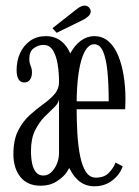

<svg xmlns="http://www.w3.org/2000/svg" viewBox="-20 -657 498 688"><path d="M126 8.5Q78 8.5 53 -23Q28 -54.5 28 -104.5Q28 -155 44.5 -188Q61 -221 85.2 -243.2Q109.5 -265.5 134 -283Q158.5 -300.5 175 -319.2Q191.5 -338 191.5 -364Q191.5 -397 186.5 -427.2Q181.5 -457.5 169.5 -476.8Q157.5 -496 135.5 -496Q117 -496 101 -484.2Q85 -472.5 85 -446.5Q85 -435.5 87.2 -428.5Q89.5 -421.5 92 -415Q94.5 -408.5 94.5 -397Q94.5 -381.5 87.5 -371.5Q80.5 -361.5 67 -361.5Q53 -361.5 46.2 -373.5Q39.5 -385.5 39.5 -406Q39.5 -439 52 -466.5Q64.5 -494 88 -510.8Q111.5 -527.5 144.5 -527.5Q177.5 -527.5 201.2 -508Q225 -488.5 237.8 -449.8Q250.5 -411 250.5 -353.5V-167Q250.5 -137 247.2 -114.8Q244 -92.5 237 -74.5Q230 -56.5 218 -38.5Q207 -22.5 183 -7Q159 8.5 126 8.5ZM135.5 -28Q158 -28 174.8 -53Q191.5 -78 191.5 -110V-301.5Q190 -287.5 174.8 -273Q159.5 -258.5 140 -239Q120.5 -219.5 105.8 -190Q91 -160.5 91 -116.5Q91 -90.5 95.2 -70.8Q99.5 -51 109.2 -39.5Q119 -28 135.5 -28ZM318.5 10.5Q283 10.5 258.8 -12.2Q234.5 -35 220 -74Q205.5 -113 199.2 -162Q193 -211 193 -263Q193 -328.5 202.5 -378.2Q212 -428 229.2 -461Q246.5 -494 269.2 -510.8Q292 -527.5 317.5 -527.5Q348 -527.5 369.5 -508.2Q391 -489 404 -456.8Q417 -424.5 423.2 -385Q429.5 -345.5 429.5 -305Q429.5 -295 429.2 -285Q429 -275 428.5 -265.5H248V-294H369.5Q369.5 -355 365 -401Q360.5 -447 349.2 -472.8Q338 -498.5 317.5 -498.5Q298.5 -498.5 284.2 -473.2Q270 -448 262.2 -398.8Q254.5 -349.5 254.5 -277Q254.5 -225.5 257.2 -179.2Q260 -133 267.2 -97.2Q274.5 -61.5 288 -41Q301.5 -20.5 323.5 -20.5Q354.5 -20.5 371.2 -38.8Q388 -57 394 -74.5L419.5 -61Q410.5 -32.5 383.2 -11Q356 10.5 318.5 10.5ZM183 -539.5 168 -556 254 -623.5Q261 -629.5 268.8 -633.2Q276.5 -637 283 -637Q289.5 -637 294.5 -634Q299.5 -631 302.5 -625.5Q305 -621 305 -616Q305 -606.5 296 -598.2Q287 -590 275 -584.5Z"/></svg>

Font: Imbue 24pt Light
Style: Regular
Weight: 300
Designer: Tyler Finck
Foundry: Etcetera Type Company
Version: Version 1.102